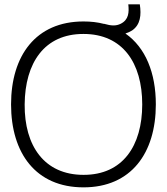

<svg xmlns="http://www.w3.org/2000/svg" viewBox="-20 -832 754 868"><path d="M357.5 15C572.5 15 684.5 -139.5 684.5 -360C684.5 -502.5 638 -617 547 -680.5C558.5 -684 569 -689 577.5 -694.5C615 -720.5 619.5 -764 612 -812.5H560C564 -776 562 -742.5 525.5 -724.5C505 -714.5 484.5 -714.5 450 -724.5V-724C421.5 -731.5 391 -735 357.5 -735C142 -735 30 -580.5 30 -360C30 -139.5 142 15 357.5 15ZM91.5 -360C93 -547.5 180.5 -679 357.5 -678.5C534.5 -678.5 623 -547.5 623 -360C623 -172.5 534.5 -41 357.5 -41.5C180.5 -41.5 90 -172.5 91.5 -360Z"/></svg>

Font: Eudonet Light
Style: Regular
Weight: 300
Designer: Mikhail Sharanda
Foundry: Mikhail Sharanda
Version: Version 4.503;Glyphs 3.1.2 (3151)